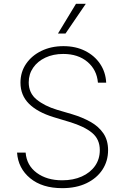

<svg xmlns="http://www.w3.org/2000/svg" viewBox="-20 -982 661 1014"><path d="M497.2 -545.5Q491.5 -613.3 441.9 -655.2Q392.4 -697.1 313.9 -697.1Q261 -697.1 219.8 -677.7Q178.6 -658.4 155.2 -624.5Q131.7 -590.6 131.7 -546.9Q131.7 -490.4 173.5 -456.3Q215.2 -422.2 280.9 -402.3L360.4 -378.9Q414.8 -362.6 457.9 -338.4Q501.1 -314.3 525.9 -277.9Q550.8 -241.5 550.8 -188.9Q550.8 -131.4 521 -85.9Q491.1 -40.5 436.8 -14.4Q382.5 11.7 308.6 11.7Q203.1 11.7 139.6 -40.5Q76 -92.7 70 -176.1H115.4Q120.7 -108.7 174 -69.2Q227.3 -29.8 308.6 -29.8Q367.2 -29.8 411.9 -49.9Q456.7 -70 481.9 -105.8Q507.1 -141.7 507.1 -189.3Q507.1 -246.4 466.6 -280.2Q426.1 -313.9 348 -337.7L263.1 -363.3Q177.6 -389.6 132.8 -434.3Q88.1 -479 88.1 -545.5Q88.1 -601.6 117.9 -645.1Q147.7 -688.6 199 -713.4Q250.4 -738.3 315 -738.3Q380 -738.3 429.7 -713.2Q479.4 -688.2 508.7 -644.7Q538 -601.2 540.8 -545.5ZM286.2 -805 381.4 -962H433.2L326 -805Z"/></svg>

Font: Inter UI Extra Light
Style: Regular
Weight: 200
Designer: Rasmus Andersson
Foundry: rsms
Version: 3.2;8d6f07862